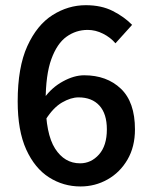

<svg xmlns="http://www.w3.org/2000/svg" viewBox="-20 -688 566 721"><path d="M282.2 12.2Q217.8 12.2 164.1 -22Q110.4 -56.2 78.4 -126.7Q46.4 -197.3 46.4 -307.1Q46.4 -435.1 82.5 -514.6Q118.7 -594.2 177.2 -631.3Q235.8 -668.5 302.2 -668.5Q360.8 -668.5 403.6 -646.7Q446.3 -625 476.1 -594.7L413.6 -525.4Q395 -547.4 366.9 -561.5Q338.9 -575.7 309.1 -575.7Q265.6 -575.7 230 -550.3Q194.3 -524.9 172.9 -466.1Q151.4 -407.2 151.4 -307.1Q151.4 -185.5 186.8 -130.1Q222.2 -74.7 280.8 -74.7Q322.3 -74.7 351.8 -107.9Q381.3 -141.1 381.3 -202.1Q381.3 -260.7 353.3 -291.5Q325.2 -322.3 274.9 -322.3Q246.1 -322.3 213.1 -303.2Q180.2 -284.2 151.4 -238.8L146 -319.8Q174.3 -359.4 216.3 -382.3Q258.3 -405.3 295.9 -405.3Q380.9 -405.3 433.8 -355Q486.8 -304.7 486.8 -202.1Q486.8 -136.7 458.7 -88.6Q430.7 -40.5 384 -14.2Q337.4 12.2 282.2 12.2Z"/></svg>

Font: Akatab
Style: Bold
Weight: 700
Designer: SIL Global
Foundry: SIL Global
Version: Version 4.100